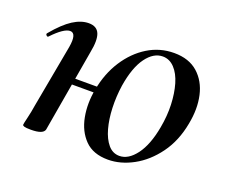

<svg xmlns="http://www.w3.org/2000/svg" viewBox="-78 -515 757 645"><g transform="rotate(20 300.5 -192.5)"><path d="M358 14Q305 14 275.5 -16Q246 -46 237 -93.5Q228 -141 238 -193Q249 -253 279 -299.5Q309 -346 352 -372.5Q395 -399 446 -399Q499 -399 531 -370.5Q563 -342 573.5 -295.5Q584 -249 573 -193Q561 -128 527 -81.5Q493 -35 448 -10.5Q403 14 358 14ZM81 8Q63 8 57 6Q51 4 51 1Q51 -3 56.5 -25.5Q62 -48 66 -74L107 -297Q116 -349 92 -349Q81 -349 65.5 -338.5Q50 -328 30 -307Q27 -303 22.5 -307.5Q18 -312 22 -316Q57 -358 86 -376.5Q115 -395 142 -395Q171 -395 180 -373Q189 -351 180 -306L129 -10Q124 8 81 8ZM120 -182 123 -204H280L276 -182ZM390 -11Q422 -11 449 -47Q476 -83 488 -149Q496 -192 494.5 -232Q493 -272 483.5 -304.5Q474 -337 456 -356Q438 -375 414 -375Q381 -375 355 -339.5Q329 -304 318 -236Q312 -195 313.5 -155Q315 -115 324 -82.5Q333 -50 349.5 -30.5Q366 -11 390 -11Z"/></g></svg>

Font: Cormorant SemiBold
Style: Italic
Weight: 600
Italic angle: -10°
Designer: Christian Thalmann (Catharsis Fonts)
Foundry: Catharsis Fonts
Version: Version 4.000